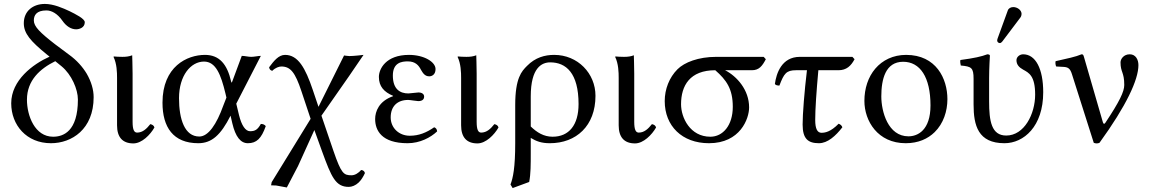

<svg xmlns="http://www.w3.org/2000/svg" viewBox="-20 -718 5841 976"><path d="M232 -430C147 -392 37 -310 37 -193C37 -82 115 10 239 10C345 10 456 -61 456 -224C456 -262 444 -303 421 -343C400 -378 370 -412 331 -440L260 -493C184 -552 152 -583 152 -614C152 -640 165 -665 216 -665C242 -665 272 -649 297 -613C317 -584 342 -569 367 -569C381 -569 411 -576 411 -605C411 -623 364 -646 334 -661C300 -677 252 -698 208 -698C148 -698 101 -662 101 -600C101 -548 135 -509 217 -442ZM261 -407 293 -381C344 -339 376 -264 376 -212C376 -49 301 -23 250 -23C157 -23 117 -130 117 -211C117 -310 184 -369 261 -407Z M575 -322V-81C575 -21.5 602 11 658 11C701 11 744 -33 765 -70C762.4 -79.9 754.6 -84.8 744 -87C725 -63 705 -44 677 -44C662 -44 654 -58 654 -99V-343C654 -375 652 -437 652 -437C637 -431 621 -429 602 -429C590 -429 565 -430 559 -431L557 -429C574 -394 575 -350 575 -322Z M1181 -191 1306 -434C1293 -434 1272 -429 1257 -429C1242 -429 1224 -434 1209 -434L1161.5 -306C1158.7 -298.5 1157.1 -294 1154.8 -304C1135 -391 1095.5 -439 1022 -439C931 -439 806 -380 806 -196C806 -72 860 10 988 10C1056 10 1102 -31 1152 -130L1161 -91C1177 -23 1203 10 1240 10C1284 10 1309 -14 1331 -77C1325 -84 1318 -88 1306 -88C1289 -58 1276 -51 1251 -51C1228 -51 1208 -80 1195 -133ZM1131 -222 1115 -181C1081 -86 1039 -24 993 -24C919 -24 890 -111 890 -219C890 -334 950 -405 1017 -405C1077 -405 1103 -339 1126 -243Z M1512 -255 1559 -114 1361 208 1358 224 1384 225 1438 235 1495 126 1578 -57 1617 51C1665 183 1686 232 1753 232C1768.8 232 1787.4 224.7 1803 210C1816.1 197.7 1826.8 179.8 1835 162C1833.4 153.6 1827 147 1816 146C1803 161 1785 173 1767 173C1727 173 1715 165 1675 49L1614 -130L1755 -332L1828 -439C1828 -439 1780 -433 1756 -433C1749 -433 1729 -436 1729 -436L1599 -175L1570 -261C1532.2 -373.1 1495 -439 1429 -439C1396 -439 1372 -408 1348 -376C1349.9 -363.5 1356.6 -360 1364 -358C1380 -374 1399 -380 1410 -380C1457 -380 1480.5 -349.5 1512 -255Z M1966 -121C1966 -177 1999 -210 2055 -210C2064 -210 2098 -204 2106 -204C2129 -204 2136 -215 2136 -227C2136 -239 2126 -248 2107 -248C2102 -248 2057 -243 2056 -243C2013 -243 1977 -265 1977 -334C1977 -400 2022 -406 2053 -406C2092 -406 2109 -385 2120 -363C2130 -346 2140 -330 2162 -330C2175 -330 2194 -338 2194 -367C2194 -403 2136 -439 2059 -439C1941 -439 1906 -367 1906 -327C1906 -278.7 1932.2 -250.3 1978 -231V-229C1906 -204 1887 -151 1887 -113C1887 -55 1920 10 2052 10C2115 10 2169 -19 2202 -50C2201.6 -60.8 2195.7 -68.2 2187 -71C2148 -44 2110 -28 2063 -28C2008 -28 1966 -68 1966 -121Z M2324 -322V-81C2324 -21.5 2351 11 2407 11C2450 11 2493 -33 2514 -70C2511.4 -79.9 2503.6 -84.8 2493 -87C2474 -63 2454 -44 2426 -44C2411 -44 2403 -58 2403 -99V-343C2403 -375 2401 -437 2401 -437C2386 -431 2370 -429 2351 -429C2339 -429 2314 -430 2308 -431L2306 -429C2323 -394 2324 -350 2324 -322Z M2670 207C2678 167 2678 119 2678 61V-17C2706 0 2732 10 2775 10C2909 10 3007 -78 3007 -231C3007 -345 2917 -439 2797 -439C2750 -439 2701 -426 2659 -383C2632 -356 2599 -322 2599 -184V10C2599 134 2588 186 2575 220L2586 238ZM2921 -189C2921 -82 2872 -23 2789 -23C2744 -23 2709 -45 2678 -75V-228C2678 -374 2734 -401 2777 -401C2857 -401 2921 -347 2921 -189Z M3125 -322V-81C3125 -21.5 3152 11 3208 11C3251 11 3294 -33 3315 -70C3312.4 -79.9 3304.6 -84.8 3294 -87C3275 -63 3255 -44 3227 -44C3212 -44 3204 -58 3204 -99V-343C3204 -375 3202 -437 3202 -437C3187 -431 3171 -429 3152 -429C3140 -429 3115 -430 3109 -431L3107 -429C3124 -394 3125 -350 3125 -322Z M3802 -361C3839 -361 3855 -383 3873 -417L3862 -429H3621C3530 -429 3459 -401 3424 -366C3382 -324 3359 -265 3359 -204C3359 -78 3447 10 3584 10C3743 10 3788 -115 3788 -172C3788 -261 3726 -330 3666 -361ZM3591 -23C3488 -23 3442 -120 3442 -188C3442 -283 3487 -361 3616 -361C3673 -311 3705 -266 3705 -175C3705 -81 3655 -23 3591 -23Z M4046 -429C3953 -429 3926 -344 3919 -291C3923 -285 3932 -283 3942 -283C3965 -344 3977 -361 4026 -361H4082C4069 -253 4060 -139 4060 -85C4060 -12 4088 10 4143 10C4187 10 4228 -27 4262 -71C4258.6 -80.7 4251.7 -85.9 4243 -89C4202 -47 4173 -43 4156 -43C4135 -43 4124 -63 4124 -108C4124 -163 4130 -251 4140 -361H4242C4283 -361 4306 -383 4324 -417L4313 -429Z M4374 -205C4374 -103 4442 10 4584 10C4648.4 10 4696.8 -12.7 4730.9 -46C4775.7 -89.8 4796 -152.7 4796 -214C4796 -318 4739 -439 4586 -439C4520.2 -439 4465.9 -412 4429.3 -369C4393 -326.4 4374 -268.2 4374 -205ZM4571 -404C4657 -404 4710 -326 4710 -182C4710 -56 4645 -25 4598 -25C4494 -25 4460 -151 4460 -228C4460 -315 4481 -404 4571 -404Z M5131 -682C5118 -682 5107 -676 5103 -665L5051 -522C5050 -519 5049 -515 5049 -512C5049 -505 5055 -499 5063 -499C5067 -499 5072 -503 5075 -507L5167 -629C5171 -634 5173 -642 5173 -647C5173 -667 5151 -682 5131 -682ZM5008 -321.3C5008 -371 5012 -435 5012 -435C5012 -439 5007 -442 4999 -442C4970.5 -431 4931 -422 4862 -413C4860 -407 4862 -391 4864 -385C4918.5 -379.9 4929 -374 4929 -317V-187C4929 -80 4952 10 5086 10C5184 10 5283 -75 5283 -249C5283 -369 5244 -442 5181 -442C5164 -442 5147 -429 5147 -412C5147 -389 5161 -375 5181 -364C5210 -348 5242 -333 5242 -237C5242 -139 5187 -29 5095 -29C5020 -29 5008 -102 5008 -203Z M5429 -341 5540 8C5549.7 11.7 5559.3 12.3 5569 8C5706 -181 5767 -313 5767 -387C5767 -415 5753 -442 5723 -442C5692 -442 5676 -418 5676 -401C5676 -350 5695 -352 5695 -286C5695 -252.5 5671 -202 5599 -94C5592.5 -84.3 5588.5 -89.1 5585.9 -98L5490 -429C5487 -440 5484.5 -442 5478 -442C5447.5 -429 5405.5 -420.5 5346 -407C5344.2 -399 5345 -388 5349 -380L5386 -378C5409.2 -376.7 5420 -370 5429 -341Z"/></svg>

Font: Libertinus Serif
Style: Regular
Weight: 400
Designer: Philipp H. Poll
Foundry: Khaled Hosny
Version: Version 6.2